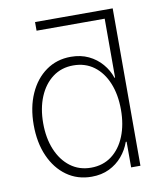

<svg xmlns="http://www.w3.org/2000/svg" viewBox="-83 -796 745 874"><g transform="rotate(-10 289.5 -359.0)"><path d="M474.1 -687.5H138.2V-727.5H497.1ZM270.5 10.7Q205.1 10.7 155.5 -24.7Q106 -60.1 78.4 -122.6Q50.8 -185.1 50.8 -267.1Q50.8 -348.1 78.6 -410.6Q106.4 -473.1 156 -508.3Q205.6 -543.5 270.5 -543.5Q316.4 -543.5 352.3 -526.4Q388.2 -509.3 413.3 -480Q438.5 -450.7 450.2 -415H453.1V-727.5H497.1V0H454.1V-118.7H450.2Q437.5 -82.5 412.6 -53.2Q387.7 -23.9 352.1 -6.6Q316.4 10.7 270.5 10.7ZM274.9 -30.3Q330.1 -30.3 370.4 -60.5Q410.6 -90.8 432.4 -144.3Q454.1 -197.8 454.1 -267.1Q454.1 -336.4 432.4 -389.6Q410.6 -442.9 370.4 -472.9Q330.1 -502.9 274.9 -502.9Q220.2 -502.9 179.7 -472.7Q139.2 -442.4 116.9 -389.2Q94.7 -335.9 94.7 -267.1Q94.7 -198.2 116.9 -144.8Q139.2 -91.3 179.7 -60.8Q220.2 -30.3 274.9 -30.3Z"/></g></svg>

Font: Inter 20pt ExtraLight
Style: Regular
Weight: 250
Version: Version 4.001;git-66647c0bb